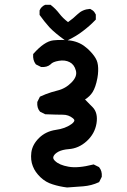

<svg xmlns="http://www.w3.org/2000/svg" viewBox="-20 -661 540 817"><path d="M265.1 136.7Q232.9 132.8 204.1 123.5Q189.5 119.1 176.5 111.6Q163.6 104 152.3 93.3Q141.1 82.5 132.8 70.8Q124.5 59.1 119.6 45.9Q109.4 20.5 113.3 -12.2Q117.7 -45.9 146.2 -74Q174.8 -102.1 217.8 -108.4Q257.3 -113.8 283.2 -132.3Q289.6 -136.7 292.5 -140.6Q295.4 -144 296.1 -146.7Q296.9 -149.4 295.4 -152.1Q293.9 -154.8 289.6 -158.2Q271.5 -172.9 247.6 -172.9Q221.7 -172.9 173.8 -174.8H172.4L171.4 -175.3L151.9 -185.1L150.4 -185.5L149.9 -186.5Q143.1 -194.3 140.4 -204.3Q137.7 -214.4 138.7 -226.1V-227.1L139.2 -228L148.9 -247.6L149.9 -249.5L151.9 -250.5Q163.1 -255.9 174.8 -260.3Q186.5 -264.6 198.7 -268.6Q210.9 -272.5 223.1 -275.4Q258.8 -283.7 284.7 -310.5Q310.1 -336.4 302.7 -361.3Q295.9 -386.7 276.4 -396.5Q256.8 -406.7 230.5 -402.3Q204.1 -397.9 195.8 -387.7L195.3 -387.2Q187.5 -380.4 177.5 -377.7Q167.5 -375 155.8 -376H154.8L153.8 -376.5L134.3 -386.2L132.8 -387.2L131.8 -388.2Q119.1 -405.3 121.1 -429.2V-431.2L122.6 -432.6Q168.9 -484.9 206.5 -489.3Q242.2 -493.2 281.2 -488.3Q291 -486.8 300.5 -483.9Q310.1 -481 319.3 -476.6Q328.6 -472.2 337.2 -466.1Q345.7 -460 354 -452.6Q364.7 -442.4 372.8 -432.9Q380.9 -423.3 386.5 -413.8Q392.1 -404.3 394.5 -395Q396 -389.6 396.7 -383.8Q397.5 -377.9 397.7 -371.6Q397.9 -365.2 397.7 -358.4Q397.5 -351.6 396.7 -344.2Q396 -336.9 394.5 -329.1Q387.2 -290 374 -269Q362.3 -250.5 341.8 -237.8Q346.7 -232.9 351.6 -227.8Q356.4 -222.7 362.1 -217Q367.7 -211.4 374 -205.1Q397.9 -180.7 390.6 -135.7Q383.3 -91.8 349.1 -60.5Q314.9 -29.3 272 -26.4Q258.8 -25.4 248 -22.7Q237.3 -20 229.2 -15.9Q221.2 -11.7 214.8 -5.9Q206.5 2.9 206.5 9.8Q206.5 16.6 214.4 23.9Q232.4 41.5 271.5 48.3Q311.5 55.7 376.5 39.1L378.4 38.6L380.4 39.6L399.9 49.3L401.4 49.8L401.9 50.8Q415 66.4 413.1 90.3V91.3L412.6 92.3L402.8 111.8L401.9 113.8L399.9 114.7Q369.6 128.9 334 131.8Q299.3 134.8 266.1 136.7H265.6ZM258.3 -488.3Q235.8 -504.4 218.8 -518.6Q201.7 -532.7 189.9 -545.4Q178.7 -558.1 168.5 -570.8Q158.2 -583.5 149.4 -596.2L148.4 -597.7V-599.6V-615.2V-616.2L148.9 -617.7Q155.8 -633.3 171.4 -640.1L172.9 -640.6H173.8H193.4H195.3L196.8 -639.2Q207 -631.3 216.1 -622.1Q225.1 -612.8 233.4 -602.1Q247.1 -584 269.5 -566.9Q291 -582 309.6 -600.1Q331.5 -621.1 361.8 -623H363.3L364.7 -622.6Q369.6 -620.1 374 -616.9Q378.4 -613.8 381.6 -609.4Q384.8 -605 387.2 -600.1L387.7 -598.6V-597.7V-580.1V-577.6L386.2 -576.2Q374 -563.5 361.1 -552Q348.1 -540.5 334 -529.8Q319.8 -518.6 302.5 -508.1Q285.2 -497.6 264.2 -487.8L261.2 -486.3Z"/></svg>

Font: NaikaiFont
Style: SemiBold
Weight: 600
Version: Version 1.89